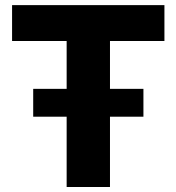

<svg xmlns="http://www.w3.org/2000/svg" viewBox="-20 -748 706 768"><path d="M28.3 -584V-727.5H637.7V-584H419.9V0H246.6V-584ZM112.8 -281.2V-392.6H553.7V-281.2Z"/></svg>

Font: Inter 20pt ExtraBold
Style: Regular
Weight: 800
Version: Version 4.001;git-66647c0bb